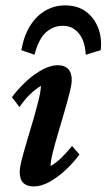

<svg xmlns="http://www.w3.org/2000/svg" viewBox="-20 -671 388 699"><path d="M102.5 7.8Q78.1 7.8 64.9 -4.9Q51.8 -17.6 51.8 -44.9Q51.8 -60.5 59.6 -91.3Q67.4 -122.1 79.1 -160.6Q90.8 -199.2 102.1 -238.3Q113.3 -277.3 121.1 -309.6Q128.9 -341.8 128.9 -358.4Q109.4 -346.7 89.8 -328.1Q70.3 -309.6 50.8 -281.2L23.4 -317.4Q47.9 -349.6 76.7 -376Q105.5 -402.3 135.3 -418Q165 -433.6 190.4 -433.6Q214.8 -433.6 228 -419.9Q241.2 -406.2 241.2 -379.9Q241.2 -364.3 233.4 -333.5Q225.6 -302.7 214.4 -263.7Q203.1 -224.6 191.4 -185.5Q179.7 -146.5 171.9 -114.7Q164.1 -83 164.1 -66.4Q184.6 -78.1 203.6 -96.7Q222.7 -115.2 242.2 -139.6L269.5 -108.4Q245.1 -76.2 216.3 -49.8Q187.5 -23.4 158.2 -7.8Q128.9 7.8 102.5 7.8ZM105.5 -471.7 57.6 -488.3Q67.4 -542 90.3 -578.1Q113.3 -614.3 146 -632.8Q178.7 -651.4 216.8 -651.4Q261.7 -651.4 292 -629.4Q322.3 -607.4 336.9 -570.8Q351.6 -534.2 346.7 -488.3L292 -471.7Q290 -520.5 267.6 -548.8Q245.1 -577.1 208 -577.1Q174.8 -577.1 147.9 -553.7Q121.1 -530.3 105.5 -471.7Z"/></svg>

Font: Crimson Pro SemiBold
Style: Italic
Weight: 600
Italic angle: -12°
Designer: Jacques Le Bailly
Foundry: Baron von Fonthausen
Version: Version 1.003